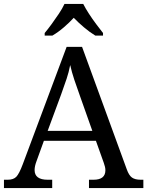

<svg xmlns="http://www.w3.org/2000/svg" viewBox="-20 -951 745 971"><path d="M0 0V-42H19Q48 -42 62.5 -57Q77 -72 95 -120L317 -714H395L621 -95Q632 -64 647.5 -53Q663 -42 692 -42H705V0H430V-42H453Q513 -42 513 -90Q513 -98 511 -107Q509 -116 505 -127L465 -239H202L164 -134Q155 -110 155 -91Q155 -42 221 -42H244V0ZM221 -289H447L385 -464Q369 -508 356 -547Q343 -586 335 -622Q328 -586 317 -553Q306 -520 289 -473ZM206 -784Q222 -803 241 -829Q260 -855 278 -882Q296 -909 306 -931H401Q412 -909 429.5 -882Q447 -855 466.5 -829Q486 -803 501 -784V-771H462Q434 -788 405 -812.5Q376 -837 353 -861Q331 -837 302.5 -812.5Q274 -788 245 -771H206Z"/></svg>

Font: Noto Serif Yezidi
Style: Regular
Weight: 400
Designer: Dalton Maag Ltd
Foundry: Dalton Maag Ltd
Version: Version 1.001; ttfautohint (v1.8.4.7-5d5b)